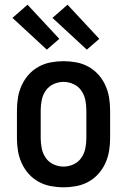

<svg xmlns="http://www.w3.org/2000/svg" viewBox="-20 -788 540 816"><path d="M250 8Q223 8 196 3Q169 -2 145 -15Q121 -28 102.5 -48.5Q84 -69 72.5 -94Q61 -119 56.5 -146Q52 -173 52 -200V-320Q52 -347 56.5 -374Q61 -401 72.5 -426Q84 -451 102.5 -471.5Q121 -492 145 -505Q169 -518 196 -523Q223 -528 250 -528Q277 -528 304 -523Q331 -518 355 -505Q379 -492 397.5 -471.5Q416 -451 427.5 -426Q439 -401 443.5 -374Q448 -347 448 -320V-200Q448 -173 443.5 -146Q439 -119 427.5 -94Q416 -69 397.5 -48.5Q379 -28 355 -15Q331 -2 304 3Q277 8 250 8ZM250 -80Q272 -80 292.5 -89.5Q313 -99 325.5 -117Q338 -135 342.5 -156.5Q347 -178 347 -200V-320Q347 -342 342.5 -363.5Q338 -385 325.5 -403Q313 -421 292.5 -430.5Q272 -440 250 -440Q228 -440 207.5 -430.5Q187 -421 174.5 -403Q162 -385 157.5 -363.5Q153 -342 153 -320V-200Q153 -178 157.5 -156.5Q162 -135 174.5 -117Q187 -99 207.5 -89.5Q228 -80 250 -80ZM349 -577 203 -712 267 -768 402 -623ZM179 -577 33 -712 97 -768 232 -623Z"/></svg>

Font: Iosevka Curly Semibold
Style: Regular
Weight: 600
Monospace: yes
Designer: Belleve Invis
Foundry: Belleve Invis
Version: Version 22.1.2; ttfautohint (v1.8.4)